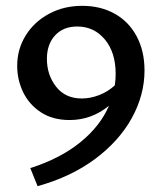

<svg xmlns="http://www.w3.org/2000/svg" viewBox="-20 -497 554 659"><path d="M476 -255Q476 -171 432.5 -92Q389 -13 306.5 48.5Q224 110 109 142L84 80Q187 47 255.5 -8.5Q324 -64 354 -134Q294 -85 219 -85Q161 -85 120.5 -111.5Q80 -138 59.5 -180.5Q39 -223 39 -271Q39 -328 68 -375Q97 -422 148 -449.5Q199 -477 262 -477Q325 -477 373.5 -450Q422 -423 449 -372.5Q476 -322 476 -255ZM374 -204Q377 -224 377 -243Q377 -317 340 -361.5Q303 -406 245 -406Q197 -406 169 -375.5Q141 -345 141 -295Q141 -240 172.5 -199.5Q204 -159 261 -159Q290 -159 320 -170.5Q350 -182 374 -204Z"/></svg>

Font: Ysabeau SC Semibold
Style: Regular
Weight: 600
Designer: Christian Thalmann (Catharsis Fonts)
Version: Version 0.003